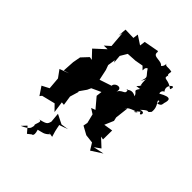

<svg xmlns="http://www.w3.org/2000/svg" viewBox="-275 -877 1260 1260"><g transform="rotate(45 355.0 -247.0)"><path d="M675 -496C708 -506 701 -521 704 -531C716 -568 715 -596 638 -552C632 -563 639 -582 653 -584C615 -628 693 -679 667 -622C614 -665 585 -635 593 -672C622 -695 579 -646 592 -709C557 -720 529 -700 532 -734C538 -674 488 -689 521 -680C507 -724 427 -685 437 -738L433 -743L330 -724L325 -686L264 -726L259 -690L184 -692L179 -632L186 -661L195 -551L157 -517L192 -518L117 -449L168 -395L146 -399L102 -352L92 -298L87 -216L125 -227L60 -203L97 -152L104 -68L54 -42L93 16L104 2L197 -21L237 20L226 -59L247 -57L237 -124L255 -184L252 -188L285 -235L297 -261L362 -291L357 -251L417 -180L388 -169L424 -146L440 -82L434 -52L492 -20L552 -13L581 34L657 -15L582 1L624 -29L567 -82L589 -78L590 -162L527 -152L554 -215L548 -241L559 -336C516 -304 529 -272 524 -277C540 -335 559 -344 624 -365C608 -345 585 -341 635 -381C645 -340 676 -407 623 -387C684 -445 656 -393 687 -432C696 -493 644 -515 673 -518ZM527 -484C496 -441 525 -462 535 -424C479 -461 450 -384 472 -427C491 -380 443 -408 425 -351C456 -418 378 -400 380 -367L296 -339L280 -414L268 -447L276 -501L284 -485L279 -543L307 -590L375 -594L430 -604C475 -557 434 -600 467 -615C498 -565 513 -582 492 -525C532 -587 496 -575 514 -498C513 -507 539 -526 496 -480ZM175 208 210 249 238 227C225 227 261 242 241 180C273 171 292 173 319 144C312 141 279 136 341 146C320 83 323 64 318 59L379 37L327 45L261 12L267 79C258 112 252 112 190 128C241 111 191 172 207 177C200 197 212 211 144 241Z"/></g></svg>

Font: Asimov Aggro
Style: It
Weight: 500
Designer: Google
Version: Version 2.000980; 2014